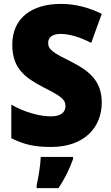

<svg xmlns="http://www.w3.org/2000/svg" viewBox="-20 -744 572 985"><path d="M502 -217C502 -322 447 -375 350 -425C253 -473 227 -489 227 -524C227 -550 246 -570 291 -570C337 -570 391 -553 448 -524L502 -673C442 -702 373 -724 293 -724C140 -724 43 -649 43 -515C43 -395 105 -347 203 -296C290 -252 316 -235 316 -200C316 -169 293 -147 241 -147C183 -147 107 -168 38 -207V-35C104 -2 158 10 242 10C416 10 502 -94 502 -217ZM355 72V61H189C188 100 177 168 168 207V221H280C314 170 335 126 355 72Z"/></svg>

Font: Noto Sans Khmer SemiCondensed Black
Style: Regular
Weight: 900
Width: 4
Designer: Danh Hong and the Monotype Design Team
Foundry: Monotype Imaging Inc.
Version: Version 2.004